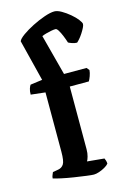

<svg xmlns="http://www.w3.org/2000/svg" viewBox="-122 -857 603 915"><g transform="rotate(-15 179.5 -400.0)"><path d="M224 0Q214 0 187.5 -3.5Q161 -7 128.5 -12Q96 -17 68.5 -23Q41 -29 29 -33Q29 -41 32.5 -49Q36 -57 38 -62L66 -67Q83 -70 92.5 -84.5Q102 -99 102 -146V-438L31 -446Q31 -463 35 -475Q39 -487 43 -492L102 -500L51 -704Q56 -716 78.5 -732Q101 -748 131.5 -763.5Q162 -779 192.5 -789.5Q223 -800 242 -800Q257 -800 277 -788.5Q297 -777 316 -761Q335 -745 347 -729.5Q359 -714 359 -707Q359 -700 353.5 -689Q348 -678 340 -665.5Q332 -653 323.5 -643Q315 -633 309 -628Q298 -628 286 -632Q274 -636 267 -640Q262 -656 254.5 -674.5Q247 -693 239.5 -705Q232 -717 226 -717Q217 -717 204 -714.5Q191 -712 178.5 -708.5Q166 -705 157 -701L210 -500H321L332 -487Q331 -473 325.5 -458Q320 -443 315 -435H221V-126Q221 -106 216.5 -90.5Q212 -75 208 -69L292 -61Q294 -57 296.5 -49.5Q299 -42 299 -34Q293 -26 279 -18Q265 -10 250 -5Q235 0 224 0Z"/></g></svg>

Font: Texturina Medium 12pt SemiBold
Style: Regular
Weight: 600
Version: Version 1.002